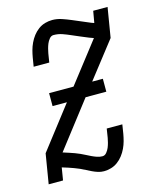

<svg xmlns="http://www.w3.org/2000/svg" viewBox="-113 -819 726 904"><g transform="rotate(-15 250.0 -367.5)"><path d="M281 8Q266 8 252 3.5Q238 -1 225.5 -7Q213 -13 200.5 -19.5Q188 -26 175 -32Q162 -38 149 -42.5Q136 -47 122 -52L93 -61L83 0H13L37 -145L196 -351H126V-414H245L397 -610L375 -618Q356 -626 336.5 -634Q317 -642 298 -650.5Q279 -659 259 -666Q239 -673 217 -673Q205 -673 196.5 -662.5Q188 -652 183.5 -641Q179 -630 176 -618.5Q173 -607 171 -596L164 -553H88L95 -596Q98 -613 102.5 -630Q107 -647 115 -664Q123 -681 134.5 -696Q146 -711 161 -722Q176 -733 193.5 -738Q211 -743 229 -743Q252 -743 274.5 -735.5Q297 -728 318 -719Q339 -710 360.5 -701Q382 -692 403 -683L417 -678L427 -735H497L473 -590L336 -414H388V-351H287L115 -128L146 -118Q158 -114 170.5 -109.5Q183 -105 195 -99.5Q207 -94 218.5 -88Q230 -82 241.5 -76.5Q253 -71 266 -66.5Q279 -62 292 -62Q304 -62 312.5 -72.5Q321 -83 325.5 -94Q330 -105 333 -116.5Q336 -128 338 -139L345 -183H421L414 -139Q411 -122 406.5 -105Q402 -88 394 -71Q386 -54 374.5 -39Q363 -24 348 -13Q333 -2 315.5 3Q298 8 281 8Z"/></g></svg>

Font: Iosevka Gothic
Style: Italic
Weight: 400
Italic angle: -9°
Monospace: yes
Designer: Belleve Invis
Foundry: Belleve Invis
Version: Version 15.5.1; ttfautohint (v1.8.4)